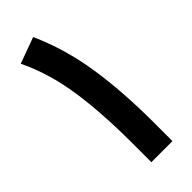

<svg xmlns="http://www.w3.org/2000/svg" viewBox="-219 -703 742 742"><g transform="rotate(-45 152.0 -332.5)"><path d="M237.3 0H122.1V-103Q122.1 -273.4 102.8 -398.9Q83.5 -524.4 34.2 -626L141.1 -665Q194.8 -545.4 216.1 -408.2Q237.3 -271 237.3 -101.6Z"/></g></svg>

Font: Vazirmatn UI NL SemiBold
Style: Regular
Weight: 600
Designer: Saber Rastikerdar
Foundry: Saber Rastikerdar
Version: Version 33.003